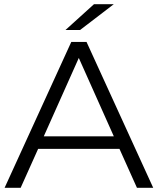

<svg xmlns="http://www.w3.org/2000/svg" viewBox="-20 -901 757 921"><path d="M553 -187H163L79 0H2L322 -700H395L715 0H637ZM526 -247 358 -623 190 -247ZM431 -881H526L364 -757H294Z"/></svg>

Font: Montserrat-Regular
Style: Regular
Weight: 400
Version: Version 7.200